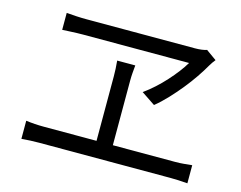

<svg xmlns="http://www.w3.org/2000/svg" viewBox="-93 -835 1185 943"><g transform="rotate(15 500.0 -363.0)"><path d="M245 -607Q231 -607 213 -606.5Q195 -606 178 -605Q159 -604 138 -603V-689Q161 -687 187.5 -685.5Q214 -684 240 -684H791Q808 -684 824 -686Q840 -688 851 -692L904 -654Q897 -645 891.5 -637.5Q886 -630 881 -621Q864 -591 840.5 -556.5Q817 -522 789 -487.5Q761 -453 730.5 -420.5Q700 -388 669 -363L599 -410Q627 -430 654 -454.5Q681 -479 704.5 -505Q728 -531 748 -557Q768 -583 782 -607ZM842 -120Q865 -120 886 -122Q907 -124 927 -126V-34Q906 -36 881.5 -37Q857 -38 842 -38H173Q152 -38 129 -37Q106 -36 83 -34V-126Q128 -120 173 -120H442V-448Q442 -465 441 -486Q440 -507 438 -527H530Q528 -506 526.5 -487Q525 -468 525 -448V-120Z"/></g></svg>

Font: SpoqaHanSansJP-Regular
Style: Regular
Weight: 400
Designer: [Source Han Sans]
Ryoko NISHIZUKA  (kana & ideographs); Paul D. Hunt (Latin, Greek & Cyrillic); Wenlong ZHANG  (bopomofo
Foundry: Spoqa (http://bi.spoqa.com)
Version: Version 1.002.20150607